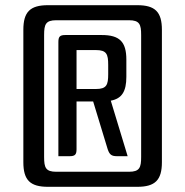

<svg xmlns="http://www.w3.org/2000/svg" viewBox="-20 -720 714 740"><path d="M150 -585C150 -626 156 -642 197 -642H477C518 -642 524 -626 524 -585V-115C524 -74 518 -58 477 -58H197C156 -58 150 -74 150 -115ZM70 -95C70 -26 96 0 165 0H509C578 0 604 -26 604 -95V-605C604 -674 578 -700 509 -700H165C96 -700 70 -674 70 -605ZM232 -585C211 -585 205 -579 205 -558V-118H248C269 -118 275 -124 275 -145V-329H339L395 -145C402 -124 410 -118 431 -118H472L407 -332C450 -340 467 -368 467 -424V-490C467 -559 441 -585 372 -585ZM397 -434C397 -393 391 -377 350 -377H275V-527H350C391 -527 397 -511 397 -470Z"/></svg>

Font: Rationale One
Style: Regular
Weight: 400
Designer: Cyreal (www.cyreal.org)
Foundry: Cyreal (www.cyreal.org)
Version: Version 1.001